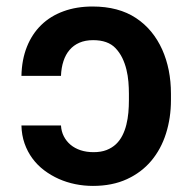

<svg xmlns="http://www.w3.org/2000/svg" viewBox="-20 -573 603 602"><path d="M47.2 -179.7H171.2Q172.2 -161.2 180 -145.8Q187.9 -130.3 201.2 -119.1Q214.5 -108 232.8 -101.9Q251.1 -95.9 273.4 -95.9Q296.9 -95.9 314.1 -102.6Q331.3 -109.4 343.6 -120.9Q355.8 -132.5 363.8 -148.3Q371.8 -164.1 376.2 -182.2Q380.7 -200.3 382.5 -220Q384.2 -239.7 384.2 -259.2V-279.1Q384.2 -297.2 382.6 -316.6Q381 -335.9 376.4 -354.9Q371.8 -373.9 363.5 -391.2Q355.1 -408.4 342 -422.2Q318.2 -447.1 272 -447.1Q247.5 -447.1 229 -439.1Q210.6 -431.1 198.2 -416.5Q185.7 -402 179 -381.4Q172.2 -360.8 171.2 -335.2H47.2Q48.3 -386 64.3 -426.1Q80.3 -466.3 109.2 -494.5Q138.1 -522.7 179 -537.6Q219.8 -552.6 270.2 -552.6Q351.9 -552.6 406.6 -516.3Q433.9 -498.2 454.4 -473.2Q474.8 -448.2 488.5 -417.8Q502.1 -387.4 509.1 -352.5Q516 -317.5 516 -279.1V-259.2Q516 -203.5 500.5 -154.5Q485.1 -105.5 454.4 -68.9Q423.7 -32.3 377.8 -11.2Q332 9.9 271.3 9.9Q243.3 9.9 216.1 4.4Q188.9 -1.1 164.2 -12.1Q139.6 -23.1 118.4 -39.1Q97.3 -55 81.7 -76.2Q66.1 -97.3 57 -123.2Q47.9 -149.1 47.2 -179.7Z"/></svg>

Font: Inter P Semi Bold
Style: Regular
Weight: 600
Designer: Rasmus Andersson
Foundry: rsms
Version: Version 3.018;git-588b23468